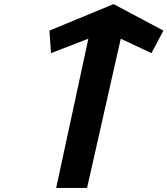

<svg xmlns="http://www.w3.org/2000/svg" viewBox="-20 -925 824 945"><path d="M574.3 -734.5 725.4 -663.5 784.3 -774.4 539 -904.8 223.3 -774.5 230.9 -663.5 414.9 -734.5 256.5 0H408.5Z"/></svg>

Font: Stormning
Style: BoldObl
Weight: 400
Designer: Robert Jablonski, Mew Too
Foundry: Cannot Into Space Fonts
Version: Version 0.90